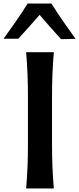

<svg xmlns="http://www.w3.org/2000/svg" viewBox="-64 -1067 448 1087"><path d="M84 0Q89.4 -63.5 91.8 -122.3Q94.2 -181.2 94.2 -253.4V-513.7Q94.2 -587.4 91.8 -647.2Q89.4 -707 84 -771.5H240.7Q235.4 -707 232.9 -647.2Q230.5 -587.4 230.5 -513.7V-253.4Q230.5 -181.2 232.9 -122.3Q235.4 -63.5 240.7 0ZM281.7 -845.2Q218.8 -914.1 160.2 -982.9Q130.9 -948.7 100.8 -915.3Q70.8 -881.8 39.6 -847.7H-43.9Q-7.8 -897.5 26.9 -947.3Q61.5 -997.1 92.3 -1046.9H227.1Q258.3 -997.1 293 -947Q327.6 -897 363.8 -847.2Z"/></svg>

Font: Pinar DS1 SemiBold
Style: Regular
Weight: 600
Designer: Amin Abedi
Version: Version 3.000